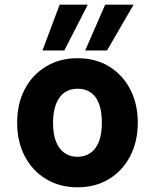

<svg xmlns="http://www.w3.org/2000/svg" viewBox="-20 -786 661 818"><path d="M310 12Q235 12 176.5 -23Q118 -58 85.5 -120.5Q53 -183 53 -263Q53 -344 85.5 -406Q118 -468 176.5 -503Q235 -538 310 -538Q387 -538 444.5 -503Q502 -468 534.5 -406Q567 -344 567 -263Q567 -183 534.5 -120.5Q502 -58 444 -23Q386 12 310 12ZM310 -118Q342 -118 365.5 -134.5Q389 -151 401.5 -183Q414 -215 414 -263Q414 -311 402 -343.5Q390 -376 366.5 -392Q343 -408 311 -408Q278 -408 255 -392Q232 -376 219 -343.5Q206 -311 206 -263Q206 -215 218.5 -183Q231 -151 254.5 -134.5Q278 -118 310 -118ZM343 -571 428 -766H549L436 -571ZM161 -571 234 -766H354L254 -571Z"/></svg>

Font: DM Sans 9pt Black
Style: Regular
Weight: 900
Version: Version 4.004;gftools[0.9.30]